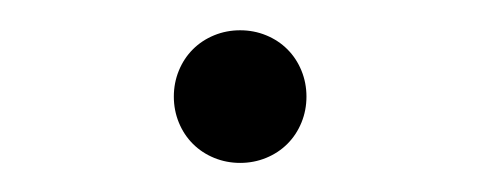

<svg xmlns="http://www.w3.org/2000/svg" viewBox="-20 -373 325 130"><path d="M97.7 -307.6Q97.7 -316.9 101.1 -325.2Q104.5 -333.5 110.6 -339.6Q116.7 -345.7 125 -349.1Q133.3 -352.5 142.6 -352.5Q151.9 -352.5 160.2 -349.1Q168.5 -345.7 174.6 -339.6Q180.7 -333.5 184.1 -325.2Q187.5 -316.9 187.5 -307.6Q187.5 -298.3 184.1 -290Q180.7 -281.7 174.6 -275.6Q168.5 -269.5 160.2 -266.1Q151.9 -262.7 142.6 -262.7Q133.3 -262.7 125 -266.1Q116.7 -269.5 110.6 -275.6Q104.5 -281.7 101.1 -290Q97.7 -298.3 97.7 -307.6Z"/></svg>

Font: Montez
Style: Regular
Weight: 400
Designer: Astigmatic (AOETI)
Foundry: Astigmatic (AOETI)
Version: Version 1.000